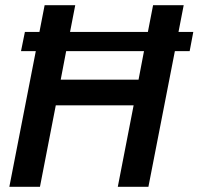

<svg xmlns="http://www.w3.org/2000/svg" viewBox="-20 -720 765 740"><path d="M132 -597 152 -700H270L250 -597H550L570 -700H688L668 -597H725L711 -523H654L552 0H434L495 -314H195L134 0H16L118 -523H61L76 -597ZM535 -523H235L214 -413H514Z"/></svg>

Font: MedMera Sans Semibold
Style: Italic
Weight: 600
Italic angle: -11°
Designer: Kasper Nordkvist
Foundry: UNCUT.wtf
Version: Version 1.300